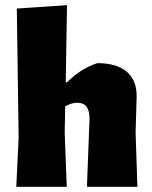

<svg xmlns="http://www.w3.org/2000/svg" viewBox="-20 -722 589 742"><path d="M43 0H238L230 -210L232 -311C248 -320 264 -325 279 -325C310 -325 326 -305 326 -264L316 0H511L504 -210L508 -346C509 -389 497 -421 471 -444C444 -467 406 -478 356 -478C313 -464 274 -439 239 -404H234L239 -702L45 -689L52 -190Z"/></svg>

Font: Luna Sans Black
Style: Regular
Weight: 900
Designer: Juan Pablo del Peral
Foundry: Huerta Tipografica
Version: Version 2.001; ttfautohint (v1.5)